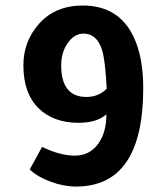

<svg xmlns="http://www.w3.org/2000/svg" viewBox="-20 -665 558 697"><path d="M366.2 -250Q332 -219.2 265.1 -219.2Q175.3 -219.2 121.1 -271Q64.9 -325.2 64.9 -428.2Q64.9 -515.1 122.1 -579.1Q181.2 -645 280.8 -645Q411.6 -645 465.8 -529.8Q500 -456.5 500 -345.2Q500 11.7 256.8 12.2Q210.9 12.2 163.6 -5.4Q116.2 -22.9 87.9 -49.8L132.8 -131.8Q198.7 -99.6 252.9 -100.1Q303.7 -100.1 335 -141.1Q366.2 -182.1 366.2 -250ZM367.2 -342.8Q362.3 -446.8 350.1 -484.9Q331.1 -543 283.2 -543Q250 -543 226.1 -509Q202.1 -475.1 202.1 -428.2Q202.1 -313 293.9 -313Q337.4 -313 367.2 -342.8Z"/></svg>

Font: Tajawal
Style: Bold
Weight: 700
Designer: Boutros Fonts
Foundry: Created by Boutros International 2017
Version: Version 1.700